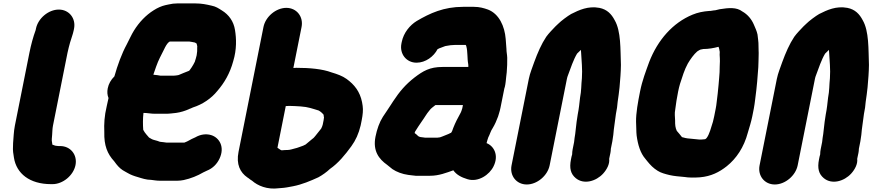

<svg xmlns="http://www.w3.org/2000/svg" viewBox="-20 -821 5112 1124"><path d="M190.4 -653 188.8 -645C173.8 -604.1 161.7 -559.4 152.2 -512L67 -85C60.3 -51.4 59.3 -13.6 56.6 17L56.2 34C54.2 58.8 58.1 81.7 61.6 102C76.2 194.7 153.3 257 278.7 257H287.7C348.2 257 409.9 205.9 422 145.5C434 85.1 392.8 34 332.2 34H323.2C320.5 34 316.9 33.7 312.4 33C303.5 33 294.7 28.4 287.8 26C287.3 25.3 286.7 25 286 25C286.6 21.8 285.2 16.1 284.6 12C281.4 1.3 284.1 -16.6 285.2 -31C286.6 -46.5 286.4 -67.2 290 -85L375 -511C378.9 -530.4 385.5 -555.1 390.2 -572C397.4 -598.1 406.2 -617.3 411.6 -644L413.4 -653C425.4 -713.5 384.6 -765 324.2 -765C263.8 -765 202.5 -713.5 190.4 -653Z M1131.2 -497C1128.9 -485.4 1124.5 -472.8 1121.2 -462L1120.8 -460C1114.2 -447.5 1109.6 -437.5 1102.2 -427L1095.9 -418C1093.4 -414.4 1088 -405 1082.9 -405C1062.5 -396.5 1046.3 -391.1 1026.3 -382C1024.1 -381.3 1022.7 -381 1022.1 -381C1014.8 -379.8 1005.1 -378 996.5 -378H919.5C908.4 -380.9 893.9 -381.5 882.5 -383C880.5 -383 878.9 -383.3 877.7 -384C883.4 -399.3 888.8 -415 894 -431C908.1 -471.2 922.8 -496 940 -531C948.9 -549.4 956.8 -565 970 -576L976.4 -578H1087.4C1101.3 -576.4 1108.9 -574.1 1121.2 -572C1124.1 -570 1127.4 -568 1131 -566C1133.7 -552.6 1136 -551 1134.4 -543C1135.1 -529.7 1134.3 -512.6 1131.2 -497ZM915.7 237H1017.7C1029.7 237 1042.3 235.7 1055.5 233C1096.5 224.3 1136.9 207.8 1170.5 188C1178.5 184.7 1185.5 181.3 1191.5 178C1224.8 164.8 1249.6 140.1 1264.9 108C1297.6 39.6 1264.1 -15.2 1216.5 -30C1186.1 -39.4 1152.5 -34.1 1123.4 -17L1114.6 -13C1097 -6 1080.9 6.2 1061.4 13C1060.1 13 1059 13.3 1058.2 14H956.2C942.7 12.5 931.8 10.2 916.2 9C906.8 4.9 895.6 2 884.2 -1C871 -3.8 862.4 -10.3 852.2 -16L850.6 -18L836.8 -34C830.2 -42.3 823.4 -50.5 819 -60C819.1 -60.7 818.9 -61.3 818.4 -62C816.3 -90.3 815.9 -127.3 819.9 -160C842.6 -160 863.4 -155 886.9 -155H951.9C971.8 -155 993.6 -158.3 1010.9 -160C1036.4 -163.3 1065.1 -172.4 1086.3 -182C1089.4 -184 1092.7 -185.3 1096.1 -186C1101.3 -188.7 1105.7 -190.7 1109.3 -192C1165.5 -209.6 1217.6 -245.1 1252.7 -289C1293 -335.5 1326 -391.2 1345.4 -463C1366.4 -531.9 1363.8 -595.9 1355.8 -645C1347.9 -696.4 1319.2 -735.4 1278.7 -760C1258.7 -772.7 1243.7 -783 1218.3 -788C1189.9 -794.6 1161.2 -801 1123.9 -801H1017.9C1001.2 -801 984.5 -799 967.7 -795C960.6 -793 954.4 -791.7 948.9 -791C925.9 -785.7 902.9 -775.7 879.9 -761C833.8 -732.2 794.8 -691.1 764.2 -642C750.1 -619.8 734.9 -585.2 722 -561C692.9 -507.8 667.7 -438.4 649.7 -374C628.9 -353.3 615.9 -330 610.7 -304C606.6 -283.3 608.1 -264.3 615.3 -247C611.2 -229.7 607.7 -214 604.9 -200C590.9 -141.1 588.6 -96.2 590.6 -48C588.4 31 608.7 80.1 648.4 123L661.1 140C676.5 159.3 690.6 172.2 713.3 184L727.7 192C745.5 202.6 765.7 209.8 787.9 216C810.2 222.8 836.1 232 864.7 232C880.6 233.8 896.7 237 915.7 237Z M1876.8 -134 1876.6 -133C1876.3 -128.3 1875.6 -123.3 1874.6 -118L1869.2 -91C1867.7 -83.6 1864 -76.3 1861 -70L1860.8 -69C1849.4 -53.8 1839.6 -41.6 1827.4 -27C1821.5 -19.9 1815.8 -12.3 1808.6 -8C1799.1 -0.7 1789.9 7 1781 15L1769 25C1763.9 27 1759.1 29.3 1754.6 32C1740.5 36.4 1721.8 45 1706.4 48C1693.3 51.1 1678.1 57 1663.6 57C1653 57 1641.5 57.7 1629.2 59C1628.6 59 1627.6 58.7 1626.4 58C1624 58 1623.6 56 1621.8 56L1604.2 44L1652.9 -200C1659.6 -200 1666.7 -200.3 1674.1 -201C1697 -201 1717 -199.1 1739.5 -198C1784.6 -195.2 1810.5 -184.4 1845.7 -174C1857.7 -167.3 1867 -158.7 1874.7 -149C1873.8 -144.4 1876.1 -137.2 1876.8 -134ZM1656.2 -775C1595.8 -775 1534.4 -723.5 1522.4 -663L1376.4 68C1361.7 141.6 1386.3 188.9 1428.5 218C1431.5 219.3 1433.6 220.7 1434.7 222C1440.9 227.3 1447.9 232.3 1455.7 237C1488.2 265.7 1543.5 290.2 1611.9 281C1616 280.3 1620.1 280 1624.1 280C1647.7 278.9 1673.4 273.6 1694.7 269.5C1748.4 259.2 1798.7 237.5 1843.7 217C1866.1 204.8 1892.2 186.6 1911.5 168C1960.8 133.9 2000.3 85.3 2037 35C2062.5 -0.4 2079.5 -37.6 2091.4 -87L2097.6 -118C2103.7 -148.7 2106.6 -177.7 2103.1 -201L2099.5 -223C2087.2 -284.3 2055.2 -325.4 2008.7 -359C1984.4 -376.5 1954.1 -387.3 1921.3 -397C1867.1 -417.4 1792.9 -424 1714.6 -424C1707.8 -423.3 1702.1 -423 1697.4 -423L1745.4 -663C1757.4 -723.5 1716.6 -775 1656.2 -775Z M2418.6 -454C2471.9 -454 2519.7 -490.7 2541.4 -533C2546.6 -535.7 2551.4 -538 2555.8 -540H2556.8C2565.5 -543.3 2575.2 -547 2586 -551C2587.5 -551.7 2589.2 -552 2591.2 -552C2607.4 -555.4 2626.7 -558 2644.4 -558H2706.4C2708.4 -554.7 2709.6 -552.3 2710 -551L2709.8 -550C2718.7 -520.4 2714.6 -478 2721 -446C2721 -443 2722.6 -434 2721.6 -429H2570.6C2495.4 -429 2456.6 -405.3 2406.3 -367C2353.2 -325.6 2319.3 -285.2 2281.5 -228L2269.9 -210C2252.8 -184.5 2238.1 -161 2221.4 -137C2201.5 -105.9 2186.8 -64.3 2178.2 -21C2161.4 63.2 2198.9 110.5 2246.3 144C2250.9 147.3 2253.8 149.7 2254.9 151L2277.3 169C2301.2 185.3 2334.6 198.1 2370.5 203L2387.1 205C2395.5 206.3 2404.3 207.3 2413.5 208H2497.5C2550 208 2593.3 190.2 2633.9 176C2652.1 202.1 2681.1 217.3 2716.5 228C2779.5 247.8 2846.1 201.8 2869.7 152C2901.5 87.3 2871.3 33.4 2828.6 17L2829.2 14C2831.1 4.8 2835.5 -7 2838.2 -16C2848.3 -34.9 2852.4 -54.2 2864.2 -71C2877.1 -92.5 2887.5 -115.7 2895.8 -139L2901.3 -157C2904.8 -167.7 2907.7 -179 2910.1 -191L2932.7 -304C2933.4 -307.3 2934.2 -310 2935.3 -312C2940.2 -331.2 2941.5 -355.6 2943.7 -374L2946.5 -398C2948.8 -429.8 2950.1 -452.5 2949.4 -483C2948.6 -504.6 2944.8 -514.7 2944.8 -535C2943.5 -555.2 2941.7 -572.8 2940.4 -593C2934.6 -667.2 2901.7 -740 2836.7 -765C2812.6 -773.6 2787.5 -781 2753.9 -781H2690.9C2577.6 -781 2496.4 -743.3 2419.4 -698C2380.3 -674 2342.8 -630.2 2331.8 -575L2330 -566C2318 -505.7 2358.7 -454 2418.6 -454ZM2690.1 -206 2686.3 -187C2684.5 -181 2682.7 -175.7 2681.1 -171C2680.6 -168.3 2679.3 -165.3 2677.3 -162C2670.5 -146.8 2659.2 -130 2653.4 -117L2643 -95C2640.2 -87.7 2637 -80 2633.4 -72C2629.8 -63.3 2625 -42 2616.4 -42C2603.8 -34.6 2583.4 -28.4 2569.4 -22C2562.8 -19.9 2556.3 -16 2547.2 -16C2544.4 -15.3 2542 -15 2540 -15H2469C2467 -15 2464.7 -15.3 2462.2 -16L2446.6 -18C2441.1 -18 2429.7 -21.6 2426.2 -26C2421.3 -31.3 2415 -36.7 2407.4 -42L2408 -45C2408.4 -47 2409.1 -49 2410.2 -51C2423.1 -71.6 2434.3 -89.1 2449 -110C2464.5 -131 2476.7 -154.4 2493.7 -174C2503.1 -187.4 2513.6 -193.1 2529.1 -206Z M3197.7 147 3298.7 -359C3300.3 -367 3302.3 -374 3304.9 -380C3320.9 -422.9 3336.7 -471.2 3358.2 -507C3367.5 -514.8 3373.6 -523.2 3380.6 -529L3381.8 -515C3384.2 -467.3 3390.4 -415.4 3386.5 -363C3382.1 -322.9 3384.1 -291.1 3375.7 -249C3371.4 -212.3 3369.4 -187.1 3362.1 -151C3360 -137 3357.8 -122.7 3355.6 -108C3351.1 -78.5 3349.3 -41.8 3343.8 -14C3343 -6.7 3342 1.7 3340.8 11L3332.4 53C3330.6 62.3 3329.6 72.3 3329.4 83C3327.8 87.7 3326.6 92.3 3325.6 97L3322.6 112C3312.2 164.3 3321 197.4 3350.7 222C3397.8 261 3469.5 240.7 3511.1 195C3533.2 170.7 3550.1 137.7 3546.2 109L3548.6 97C3551.8 81.2 3555.9 67.9 3556 50L3564.8 6C3566.8 -7.3 3568.7 -20 3570.4 -32L3573.2 -61L3577.2 -91C3578.2 -99.7 3579.6 -110 3581.4 -122L3585.7 -154C3591.3 -181.8 3594.4 -201.5 3595.9 -225C3599 -248.9 3605.4 -287.3 3606.9 -310C3610.7 -352.9 3614.7 -400.5 3615 -441C3611.5 -532.9 3616 -638.3 3578.3 -703C3559.8 -738.4 3534.1 -766 3488.7 -775C3422.6 -787.2 3370.4 -762.5 3323.5 -739C3303.3 -727.5 3264.4 -698.5 3248.1 -682C3243.1 -676.7 3237.8 -671.7 3232.2 -667C3215.4 -649.4 3192.9 -626.6 3178 -606C3149.3 -563 3127.5 -512.4 3107.2 -457C3097.3 -427.2 3082.6 -394 3075.7 -359L2974.7 147C2962.6 207.5 3003.4 259 3063.8 259C3124.2 259 3185.6 207.5 3197.7 147Z M4192.8 -520C4193.5 -520 4193.7 -519.7 4193.6 -519C4192.5 -507 4192.7 -494.3 4194 -481L4194.4 -463C4192.5 -441.5 4193.9 -420.2 4192.5 -398C4189.9 -370.4 4189.9 -353.3 4186.5 -323L4181.5 -273L4175.5 -223C4174.2 -209.7 4172.3 -197 4169.9 -185L4161 -140C4158.7 -128.7 4156.2 -118 4153.6 -108C4142.3 -74.5 4134.1 -34.6 4115.2 -11H4114.2C4112.1 -7.9 4110.4 -7.4 4107.2 -6C4101 -6 4091.3 -4 4083.8 -4H4074.8C4050.6 -6 4028.4 -8.8 4004.2 -11L3992.6 -13C3986.9 -14.3 3980.5 -16 3973.6 -18H3972.6L3958.2 -36C3953.1 -42.3 3947.3 -48.4 3942 -55C3933.4 -73.5 3931.8 -90.1 3932.2 -116C3931.7 -139.3 3927.9 -154.9 3933.1 -181C3936.5 -211.2 3943.1 -251 3949.9 -285C3953.1 -301 3956.8 -316 3960.9 -330C3975 -372.8 3986 -411.6 4006.6 -449C4021 -473.5 4042.4 -503.8 4061.8 -520C4068.2 -523.8 4079 -532 4087.2 -532C4090 -532.7 4091.7 -533 4092.4 -533C4094.5 -533.7 4095.9 -534 4096.6 -534C4128 -534 4158.1 -539.4 4186.2 -547C4189.7 -540.7 4192.8 -524.1 4192.8 -520ZM4193.1 -767 4167.9 -761C4163.8 -760.3 4160.4 -760 4157.7 -760C4152.3 -759.3 4146.1 -758.3 4139.1 -757H4133.1C4095.8 -754.2 4065.5 -748.1 4033.7 -735C3919.1 -687.7 3830.5 -587.4 3780.4 -458C3760.5 -402.5 3740.1 -351.4 3727.1 -286C3714.6 -223.5 3702.8 -159.1 3703.6 -108C3705.4 -84.7 3704.3 -47.9 3707 -27.5C3714.2 26.2 3728.5 74.8 3758.2 109L3768.6 122C3787 144.9 3805 163.5 3830.3 179C3848.9 191 3873.9 197.6 3900.3 204C3926.5 210.1 3956.3 212.2 3986.1 215C4013.2 219.7 4047.2 219.1 4077.7 217C4142.4 211.5 4191.2 186.6 4234.7 152C4290.6 107.2 4335.1 41.7 4357.8 -44C4367.1 -75.6 4377.2 -106.4 4384 -140L4392.9 -185C4399.1 -215.7 4403.7 -266.8 4407.7 -294L4412.7 -344C4415.8 -377.4 4416.6 -397.5 4419.2 -427C4420.8 -450.8 4420.2 -474.3 4421.2 -497C4422.3 -515.6 4419.8 -534.7 4420.4 -553C4421.1 -575.4 4416.2 -600.2 4414.6 -619C4410.1 -640.2 4400.9 -658.7 4393.2 -677C4379.9 -708.2 4357 -736.5 4325.5 -754C4292.3 -779.6 4246.1 -775.5 4193.1 -767Z M4649.7 147 4750.7 -359C4752.3 -367 4754.3 -374 4756.9 -380C4772.9 -422.9 4788.7 -471.2 4810.2 -507C4819.5 -514.8 4825.6 -523.2 4832.6 -529L4833.8 -515C4836.2 -467.3 4842.4 -415.4 4838.5 -363C4834.1 -322.9 4836.1 -291.1 4827.7 -249C4823.4 -212.3 4821.4 -187.1 4814.1 -151C4812 -137 4809.8 -122.7 4807.6 -108C4803.1 -78.5 4801.3 -41.8 4795.8 -14C4795 -6.7 4794 1.7 4792.8 11L4784.4 53C4782.6 62.3 4781.6 72.3 4781.4 83C4779.8 87.7 4778.6 92.3 4777.6 97L4774.6 112C4764.2 164.3 4773 197.4 4802.7 222C4849.8 261 4921.5 240.7 4963.1 195C4985.2 170.7 5002.1 137.7 4998.2 109L5000.6 97C5003.8 81.2 5007.9 67.9 5008 50L5016.8 6C5018.8 -7.3 5020.7 -20 5022.4 -32L5025.2 -61L5029.2 -91C5030.2 -99.7 5031.6 -110 5033.4 -122L5037.7 -154C5043.3 -181.8 5046.4 -201.5 5047.9 -225C5051 -248.9 5057.4 -287.3 5058.9 -310C5062.7 -352.9 5066.7 -400.5 5067 -441C5063.5 -532.9 5068 -638.3 5030.3 -703C5011.8 -738.4 4986.1 -766 4940.7 -775C4874.6 -787.2 4822.4 -762.5 4775.5 -739C4755.3 -727.5 4716.4 -698.5 4700.1 -682C4695.1 -676.7 4689.8 -671.7 4684.2 -667C4667.4 -649.4 4644.9 -626.6 4630 -606C4601.3 -563 4579.5 -512.4 4559.2 -457C4549.3 -427.2 4534.6 -394 4527.7 -359L4426.7 147C4414.6 207.5 4455.4 259 4515.8 259C4576.2 259 4637.6 207.5 4649.7 147Z"/></svg>

Font: Smoothie
Style: BlkIt
Weight: 900
Foundry: Cannot Into Space Fonts
Version: Version 0.8